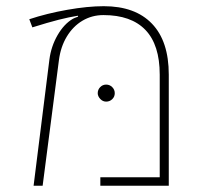

<svg xmlns="http://www.w3.org/2000/svg" viewBox="-20 -591 640 611"><path d="M73.2 0ZM137.2 -401.4Q142.6 -443.4 163.1 -479Q183.6 -514.6 211.9 -531.2Q215.3 -533.2 228.5 -538.1L228 -541Q200.2 -536.6 166.5 -528.1Q132.8 -519.5 83 -503.9L73.2 -529.8Q128.9 -548.3 194.1 -559.8Q259.3 -571.3 310.1 -571.3Q410.2 -571.3 463.6 -515.6Q517.1 -460 517.1 -353.5V0H299.3V-26.9H488.3V-353.5Q488.3 -448.2 442.9 -495.6Q397.5 -543 309.1 -543Q272.5 -543 242.4 -525.1Q212.4 -507.3 192.6 -474.6Q172.9 -441.9 167.5 -399.4L115.7 0H86.9ZM291 -294.4Q291 -305.7 298.8 -313.7Q306.6 -321.8 317.9 -321.8Q329.1 -321.8 337.2 -313.7Q345.2 -305.7 345.2 -294.4Q345.2 -283.2 337.2 -275.4Q329.1 -267.6 317.9 -267.6Q307.1 -267.6 299.1 -276.1Q291 -284.7 291 -294.4Z"/></svg>

Font: Heebo Thin
Style: Regular
Weight: 250
Designer: Oded Ezer
Foundry: Meir Sadan
Version: Version 2.001; ttfautohint (v1.5.14-ce02) -l 8 -r 50 -G 200 